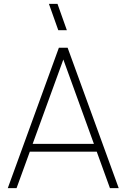

<svg xmlns="http://www.w3.org/2000/svg" viewBox="-20 -965 649 985"><path d="M279 -810H323L275 -945H231ZM282 -720H327L589 0H544L290 -701H320L65 0H20ZM489 -187H121V-227H489Z"/></svg>

Font: Vela Sans GX ExtLt
Style: Regular
Weight: 200
Designer: Principal design: Mikhail Sharanda - project Manrope.
Design modification: Ravid Balaliev
Foundry: Mikhail Sharanda
Version: Version 1.001